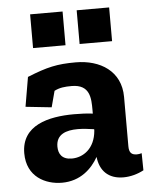

<svg xmlns="http://www.w3.org/2000/svg" viewBox="-50 -707 606 760"><g transform="rotate(-5 253.0 -327.5)"><path d="M68 -419 48 -302 151 -291 168 -355C189 -366 210 -368 237 -368C310 -368 311 -313 311 -267V-252C288 -255 262 -256 237 -256C134 -256 27 -230 27 -119C27 -25 101 10 166 10C239 10 285 -34 311 -80V-79C317 -25 350 10 410 10C438 10 467 2 491 -11L490 -79C483 -77 477 -76 471 -76C450 -76 440 -85 440 -111V-307C440 -410 358 -460 261 -460C187 -460 147 -451 68 -419ZM283 -531H412V-665H283ZM98 -531H227V-665H98ZM311 -184C305 -113 258 -82 213 -82C174 -82 160 -105 160 -134C160 -183 200 -196 246 -196C267 -196 290 -193 311 -190Z"/></g></svg>

Font: Zilla Slab Bold
Style: Regular
Weight: 700
Designer: Typotheque.com
Foundry: Typotheque type foundry
Version: Version 1.3; 2018